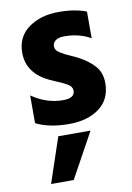

<svg xmlns="http://www.w3.org/2000/svg" viewBox="-87 -568 610 885"><g transform="rotate(-10 218.0 -125.5)"><path d="M79 262 150 51H301L185 262ZM380 -492V-367Q327 -398 256 -398Q230 -398 216 -387.5Q202 -377 202 -361Q202 -352 207 -344Q212 -336 223.5 -329Q235 -322 245.5 -316.5Q256 -311 274.5 -303Q293 -295 304 -289Q350 -265 378 -233.5Q406 -202 406 -153Q406 -78 352 -37Q298 4 209 4Q117 4 55 -27V-157Q124 -109 201 -109Q256 -109 256 -144Q256 -153 251 -161Q246 -169 234 -176Q222 -183 212 -187.5Q202 -192 183 -200Q164 -208 154 -213Q53 -261 53 -357Q53 -431 109.5 -472Q166 -513 250 -513Q328 -513 380 -492Z"/></g></svg>

Font: Hind Bold
Style: Regular
Weight: 700
Designer: Manushi Parikh, Satya Rajpurohit
Foundry: Indian Type Foundry
Version: Version 1.201;PS 1.0;hotconv 1.0.78;makeotf.lib2.5.61930; tt